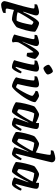

<svg xmlns="http://www.w3.org/2000/svg" viewBox="1218 -2072 1040 3543"><g transform="rotate(90 1738.5 -300.0)"><path d="M54 200Q26 200 6.5 181.5Q-13 163 -13 137Q-13 124 -2 86Q9 48 25 -6.5Q41 -61 58 -121Q70 -162 81.5 -206Q93 -250 102.5 -289.5Q112 -329 117.5 -357.5Q123 -386 123 -397Q123 -409 115.5 -413Q108 -417 94 -417H44Q43 -432 47 -447Q51 -462 51 -464Q66 -471 93 -479.5Q120 -488 147 -494Q174 -500 187 -500Q215 -500 233 -487.5Q251 -475 251 -448Q251 -432 242.5 -401Q234 -370 222 -333.5Q210 -297 199 -264Q188 -231 181 -213L190 -208Q210 -252 236 -302Q262 -352 290 -397.5Q318 -443 344.5 -471.5Q371 -500 392 -500Q409 -500 435 -491Q461 -482 487 -469Q513 -456 531.5 -443.5Q550 -431 552 -425Q552 -388 544.5 -344Q537 -300 525 -256Q513 -212 501 -175Q489 -138 479.5 -114Q470 -90 467 -86Q461 -79 442.5 -65Q424 -51 400.5 -36Q377 -21 356.5 -10.5Q336 0 326 0Q295 0 246 -10.5Q197 -21 150 -37L126 79Q122 100 129.5 108Q137 116 155 116H208Q208 129 205 142.5Q202 156 200 163Q187 170 159.5 179Q132 188 103 194Q74 200 54 200ZM344 -85Q355 -96 366 -124.5Q377 -153 387 -189.5Q397 -226 405 -263Q413 -300 418 -328Q423 -356 423 -367Q417 -376 407 -382Q397 -388 387.5 -392Q378 -396 372 -396Q368 -396 354 -378Q340 -360 320 -330.5Q300 -301 279 -266.5Q258 -232 239 -199Q220 -166 207 -141Q194 -116 192 -105Q239 -91 275.5 -88Q312 -85 344 -85Z M719 0Q708 0 689.5 -5Q671 -10 652 -17Q633 -24 619 -31.5Q605 -39 603 -44Q613 -76 626 -123.5Q639 -171 652 -224Q665 -277 675 -322Q679 -340 682.5 -354.5Q686 -369 687.5 -380.5Q689 -392 689 -397Q689 -408 681.5 -412.5Q674 -417 658 -417H609Q609 -429 612 -442.5Q615 -456 617 -464Q631 -471 658.5 -479.5Q686 -488 713 -494Q740 -500 753 -500Q781 -500 799 -487Q817 -474 817 -448Q817 -436 810 -410Q803 -384 793 -352Q783 -320 771 -288.5Q759 -257 749 -232.5Q739 -208 734 -199L739 -195Q755 -230 776 -270.5Q797 -311 820 -351.5Q843 -392 866.5 -425.5Q890 -459 912 -479.5Q934 -500 951 -500Q964 -500 981 -491Q998 -482 1014 -469.5Q1030 -457 1041 -444.5Q1052 -432 1054 -426Q1047 -378 1032 -338.5Q1017 -299 1004 -271Q979 -271 963.5 -274.5Q948 -278 942 -282Q941 -305 939 -328Q937 -351 935 -369.5Q933 -388 931 -396Q925 -396 910 -376.5Q895 -357 873.5 -326Q852 -295 829 -258.5Q806 -222 785 -186.5Q764 -151 750 -124Q746 -111 744 -97Q742 -83 742 -69Q742 -56 744 -42.5Q746 -29 750 -15Q744 -10 735.5 -5.5Q727 -1 719 0Z M1209 0Q1180 0 1151 -8Q1122 -16 1101 -26.5Q1080 -37 1077 -44Q1083 -59 1090.5 -87Q1098 -115 1107.5 -150.5Q1117 -186 1126.5 -223.5Q1136 -261 1143.5 -296Q1151 -331 1155.5 -357.5Q1160 -384 1160 -397Q1160 -409 1152 -413Q1144 -417 1130 -417H1081Q1081 -430 1084 -443.5Q1087 -457 1089 -464Q1103 -471 1129 -479.5Q1155 -488 1180.5 -494Q1206 -500 1219 -500Q1250 -500 1269 -487Q1288 -474 1288 -448Q1288 -436 1285 -414Q1282 -392 1275 -359.5Q1268 -327 1258 -284.5Q1248 -242 1233.5 -189.5Q1219 -137 1199 -73L1210 -66Q1221 -76 1234.5 -96Q1248 -116 1262.5 -139Q1277 -162 1287 -178Q1297 -178 1307.5 -173Q1318 -168 1320 -163Q1315 -142 1302.5 -114.5Q1290 -87 1274 -60.5Q1258 -34 1241 -17Q1224 0 1209 0ZM1225 -581Q1214 -581 1199 -598Q1184 -615 1173 -636.5Q1162 -658 1162 -674Q1162 -685 1176.5 -698.5Q1191 -712 1212 -725.5Q1233 -739 1252.5 -747Q1272 -755 1283 -755Q1295 -755 1308.5 -737.5Q1322 -720 1331.5 -698Q1341 -676 1341 -661Q1341 -649 1327.5 -635Q1314 -621 1294 -609Q1274 -597 1255.5 -589Q1237 -581 1225 -581Z M1556 0Q1543 0 1520.5 -7Q1498 -14 1472.5 -25Q1447 -36 1425.5 -49.5Q1404 -63 1393 -76Q1400 -98 1408.5 -133.5Q1417 -169 1424.5 -209Q1432 -249 1438.5 -288Q1445 -327 1448.5 -355.5Q1452 -384 1452 -396Q1452 -409 1443.5 -413Q1435 -417 1421 -417H1372Q1372 -430 1375 -443Q1378 -456 1380 -464Q1395 -471 1421.5 -479.5Q1448 -488 1475 -494Q1502 -500 1516 -500Q1545 -500 1562.5 -487Q1580 -474 1580 -447Q1580 -415 1572.5 -367.5Q1565 -320 1554 -269Q1543 -218 1533 -173.5Q1523 -129 1517 -103Q1528 -95 1539 -88.5Q1550 -82 1560 -79Q1570 -76 1576 -76Q1581 -77 1594.5 -95Q1608 -113 1626 -143Q1644 -173 1663 -207Q1682 -241 1698.5 -275Q1715 -309 1725 -335.5Q1735 -362 1735 -376Q1735 -381 1727 -389Q1719 -397 1705.5 -406Q1692 -415 1676 -423Q1660 -431 1643 -437Q1643 -445 1646 -458Q1649 -471 1651 -474Q1659 -480 1676 -486Q1693 -492 1710.5 -496Q1728 -500 1735 -500Q1744 -500 1763 -491Q1782 -482 1802.5 -469.5Q1823 -457 1837.5 -444.5Q1852 -432 1852 -426Q1852 -398 1834.5 -356Q1817 -314 1789 -266Q1761 -218 1727 -171Q1693 -124 1659.5 -85Q1626 -46 1598.5 -23Q1571 0 1556 0Z M2026 0Q2009 0 1980.5 -9Q1952 -18 1923 -31Q1894 -44 1874 -56.5Q1854 -69 1852 -75Q1854 -112 1861.5 -155.5Q1869 -199 1879.5 -243Q1890 -287 1900.5 -324Q1911 -361 1919.5 -385.5Q1928 -410 1931 -414Q1936 -421 1955.5 -435Q1975 -449 1999.5 -464Q2024 -479 2045 -489.5Q2066 -500 2076 -500Q2095 -500 2121.5 -491.5Q2148 -483 2178 -470Q2208 -457 2236 -441L2238 -500Q2302 -500 2324.5 -487.5Q2347 -475 2347 -448Q2347 -427 2336 -376.5Q2325 -326 2305.5 -249.5Q2286 -173 2259 -73L2270 -66Q2281 -76 2294.5 -96Q2308 -116 2322.5 -138.5Q2337 -161 2347 -178Q2356 -178 2367 -173Q2378 -168 2380 -163Q2375 -142 2361.5 -114.5Q2348 -87 2331 -60.5Q2314 -34 2295.5 -17Q2277 0 2261 0Q2235 0 2207 -8Q2179 -16 2159.5 -26.5Q2140 -37 2137 -44L2187 -188Q2194 -207 2199.5 -223Q2205 -239 2212 -257.5Q2219 -276 2227 -301L2222 -304Q2206 -270 2185.5 -229Q2165 -188 2142.5 -147.5Q2120 -107 2098 -73.5Q2076 -40 2057.5 -20Q2039 0 2026 0ZM2034 -96Q2039 -96 2051.5 -112Q2064 -128 2082 -153.5Q2100 -179 2119 -211Q2138 -243 2157 -275Q2176 -307 2190.5 -334.5Q2205 -362 2213 -380Q2161 -395 2126.5 -402.5Q2092 -410 2061 -412Q2050 -400 2039 -371.5Q2028 -343 2018 -306Q2008 -269 2000 -231.5Q1992 -194 1987.5 -164.5Q1983 -135 1983 -123Q1993 -113 2009.5 -104.5Q2026 -96 2034 -96Z M2568 0Q2551 0 2524 -9Q2497 -18 2470 -31Q2443 -44 2423.5 -56.5Q2404 -69 2402 -75Q2401 -111 2408 -154.5Q2415 -198 2426 -242Q2437 -286 2448 -323.5Q2459 -361 2468.5 -385.5Q2478 -410 2481 -414Q2487 -422 2505 -436Q2523 -450 2546 -464.5Q2569 -479 2588.5 -489.5Q2608 -500 2618 -500Q2637 -500 2664 -491.5Q2691 -483 2720.5 -469.5Q2750 -456 2779 -440Q2781 -449 2786.5 -474Q2792 -499 2798 -532Q2804 -565 2810 -598Q2816 -631 2820 -657.5Q2824 -684 2824 -696Q2824 -709 2816 -713Q2808 -717 2795 -717H2740Q2740 -730 2743 -742.5Q2746 -755 2748 -764Q2762 -771 2788.5 -779.5Q2815 -788 2843 -794Q2871 -800 2888 -800Q2921 -800 2941.5 -781Q2962 -762 2962 -737Q2962 -733 2957.5 -712Q2953 -691 2948 -671L2802 -73L2812 -66Q2823 -76 2837.5 -96Q2852 -116 2866.5 -139.5Q2881 -163 2891 -179Q2900 -179 2910.5 -173.5Q2921 -168 2923 -163Q2918 -142 2905 -114.5Q2892 -87 2875 -60.5Q2858 -34 2840 -17Q2822 0 2806 0Q2795 0 2775.5 -5Q2756 -10 2735.5 -17.5Q2715 -25 2700 -33Q2685 -41 2683 -46L2744 -233Q2752 -257 2758.5 -275.5Q2765 -294 2769 -301L2764 -304Q2748 -270 2727 -229Q2706 -188 2683.5 -147.5Q2661 -107 2639.5 -73.5Q2618 -40 2599 -20Q2580 0 2568 0ZM2577 -97Q2582 -97 2594.5 -112Q2607 -127 2624 -153.5Q2641 -180 2660 -211.5Q2679 -243 2698 -274.5Q2717 -306 2732 -334Q2747 -362 2755 -380Q2703 -395 2668.5 -402.5Q2634 -410 2603 -412Q2593 -400 2581.5 -372Q2570 -344 2560 -306.5Q2550 -269 2542.5 -232Q2535 -195 2530.5 -165.5Q2526 -136 2526 -123Q2532 -117 2542 -111Q2552 -105 2562 -101Q2572 -97 2577 -97Z M3129 0Q3112 0 3083.5 -9Q3055 -18 3026 -31Q2997 -44 2977 -56.5Q2957 -69 2955 -75Q2957 -112 2964.5 -155.5Q2972 -199 2982.5 -243Q2993 -287 3003.5 -324Q3014 -361 3022.5 -385.5Q3031 -410 3034 -414Q3039 -421 3058.5 -435Q3078 -449 3102.5 -464Q3127 -479 3148 -489.5Q3169 -500 3179 -500Q3198 -500 3224.5 -491.5Q3251 -483 3281 -470Q3311 -457 3339 -441L3341 -500Q3405 -500 3427.5 -487.5Q3450 -475 3450 -448Q3450 -427 3439 -376.5Q3428 -326 3408.5 -249.5Q3389 -173 3362 -73L3373 -66Q3384 -76 3397.5 -96Q3411 -116 3425.5 -138.5Q3440 -161 3450 -178Q3459 -178 3470 -173Q3481 -168 3483 -163Q3478 -142 3464.5 -114.5Q3451 -87 3434 -60.5Q3417 -34 3398.5 -17Q3380 0 3364 0Q3338 0 3310 -8Q3282 -16 3262.5 -26.5Q3243 -37 3240 -44L3290 -188Q3297 -207 3302.5 -223Q3308 -239 3315 -257.5Q3322 -276 3330 -301L3325 -304Q3309 -270 3288.5 -229Q3268 -188 3245.5 -147.5Q3223 -107 3201 -73.5Q3179 -40 3160.5 -20Q3142 0 3129 0ZM3137 -96Q3142 -96 3154.5 -112Q3167 -128 3185 -153.5Q3203 -179 3222 -211Q3241 -243 3260 -275Q3279 -307 3293.5 -334.5Q3308 -362 3316 -380Q3264 -395 3229.5 -402.5Q3195 -410 3164 -412Q3153 -400 3142 -371.5Q3131 -343 3121 -306Q3111 -269 3103 -231.5Q3095 -194 3090.5 -164.5Q3086 -135 3086 -123Q3096 -113 3112.5 -104.5Q3129 -96 3137 -96Z"/></g></svg>

Font: Texturina 12pt ExtraBold
Style: Italic
Weight: 800
Italic angle: -11°
Designer: Guillermo Torres Carreño
Foundry: Omnibus-Type
Version: Version 1.002